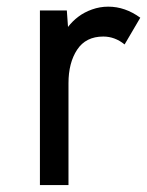

<svg xmlns="http://www.w3.org/2000/svg" viewBox="-20 -548 435 568"><path d="M348.6 -416.5Q319.8 -439.9 285.6 -439.9Q233.9 -439.9 208.3 -401.1Q182.6 -362.3 182.6 -301.8V-0.5H98.1V-517.1H177.7L181.2 -468.3Q194.3 -485.4 211.7 -498.5Q229 -511.7 252.2 -520Q275.4 -528.3 300.3 -528.3Q350.1 -528.3 395 -495.6Z"/></svg>

Font: Meera Inimai
Style: Regular
Weight: 400
Version: 2.0.0+20160526